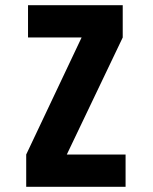

<svg xmlns="http://www.w3.org/2000/svg" viewBox="-20 -720 590 740"><path d="M81 0V-124.5L294.5 -575.5H88V-700H453V-575.5L237.5 -124.5H464V0Z"/></svg>

Font: Trispace SemiCondensed
Style: Bold
Weight: 700
Width: 4
Designer: Tyler Finck
Foundry: Etcetera Type Company
Version: Version 1.210; ttfautohint (v1.8.3)